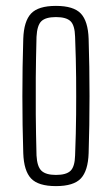

<svg xmlns="http://www.w3.org/2000/svg" viewBox="-20 -626 380 652"><path d="M170 6Q110 6 85.5 -20Q61 -46 59 -106Q56 -199 56 -299.5Q56 -400 59 -494Q61 -554 85.5 -580Q110 -606 170 -606Q230 -606 254.5 -580Q279 -554 281 -494Q284 -401 284 -300Q284 -199 281 -106Q279 -46 254.5 -20Q230 6 170 6ZM170 -32Q205 -32 219.5 -46Q234 -60 235 -98Q238 -175 238.5 -237.5Q239 -300 238.5 -362Q238 -424 235 -501Q234 -540 219.5 -554Q205 -568 170 -568Q135 -568 120.5 -554Q106 -540 104 -501Q102 -424 101.5 -362Q101 -300 101.5 -237.5Q102 -175 104 -98Q106 -60 121 -46Q136 -32 170 -32Z"/></svg>

Font: Big Shoulders Display Light
Style: Regular
Weight: 300
Designer: Patric King
Foundry: XO Type Co
Version: Version 1.000; ttfautohint (v1.8.2)